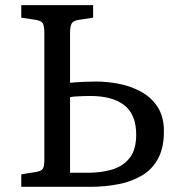

<svg xmlns="http://www.w3.org/2000/svg" viewBox="-20 -720 697 740"><path d="M62 0V-47.9L118.2 -57.1Q141.1 -61 146 -71Q150.9 -81.1 150.9 -104V-591.8Q150.9 -614.7 146.5 -627Q142.1 -639.2 120.1 -643.1L62 -651.9V-700.2H338.9V-651.9L287.1 -644Q263.2 -641.1 256.6 -630.1Q250 -619.1 250 -594.2V-400.9Q254.9 -401.9 271 -402.8Q287.1 -403.8 308.6 -404.8Q330.1 -405.8 349.1 -405.8Q390.1 -405.8 435.5 -397.5Q481 -389.2 521.5 -367.7Q562 -346.2 586.9 -308.6Q611.8 -271 611.8 -213.9Q611.8 -150.9 589.4 -108.9Q566.9 -66.9 526.9 -43.5Q486.8 -20 435.8 -10Q384.8 0 328.1 0ZM250 -54.2Q268.1 -54.2 285.6 -54.2Q303.2 -54.2 320.8 -54.2Q370.6 -54.2 412.4 -66.7Q454.1 -79.1 479.5 -111.1Q504.9 -143.1 504.9 -201.2Q504.9 -278.3 459.5 -314.2Q414.1 -350.1 328.1 -350.1Q316.9 -350.1 300.5 -349.6Q284.2 -349.1 269.5 -348.1Q254.9 -347.2 250 -345.2Z"/></svg>

Font: Literata
Style: Regular
Weight: 400
Designer: Latin by Veronika Burian and Jose Scaglione. Greek by Irene Vlachou. Cyrillic by Vera Evstafieva.
Foundry: TypeTogether
Version: Version 3.002